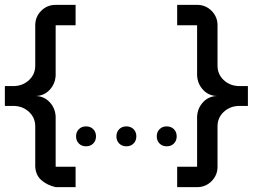

<svg xmlns="http://www.w3.org/2000/svg" viewBox="-20 -755 1040 790"><path d="M209 -735H291V-651H209V-444Q207 -409 183.5 -384.5Q160 -360 125 -360Q160 -360 183.5 -335.5Q207 -311 209 -276V-69H291V15H209Q174 7 150.5 -13.5Q127 -34 125 -69V-235Q125 -270 100.5 -293.5Q76 -317 41 -319H0V-401H41Q76 -403 100.5 -426.5Q125 -450 125 -485V-651Q125 -686 149.5 -710.5Q174 -735 209 -735ZM791 -735Q826 -735 850.5 -710.5Q875 -686 875 -651V-485Q875 -450 899.5 -426.5Q924 -403 959 -401H1000V-319H959Q924 -317 899.5 -293.5Q875 -270 875 -235V-69Q875 -34 850.5 -9.5Q826 15 791 15H709V-69H791V-276Q793 -311 816.5 -335.5Q840 -360 875 -360Q840 -360 816.5 -384.5Q793 -409 791 -444V-651H709V-735ZM500 -235Q518 -235 529.5 -223.5Q541 -212 541 -194Q541 -176 529.5 -164.5Q518 -153 500 -153Q482 -153 470.5 -164.5Q459 -176 459 -194Q459 -212 470.5 -223.5Q482 -235 500 -235ZM334 -235Q352 -235 363.5 -223.5Q375 -212 375 -194Q375 -176 363.5 -164.5Q352 -153 334 -153Q316 -153 304.5 -164.5Q293 -176 293 -194Q293 -212 304.5 -223.5Q316 -235 334 -235ZM666 -235Q684 -235 695.5 -223.5Q707 -212 707 -194Q707 -176 695.5 -164.5Q684 -153 666 -153Q648 -153 636.5 -164.5Q625 -176 625 -194Q625 -212 636.5 -223.5Q648 -235 666 -235Z"/></svg>

Font: Liga JetBrainsMono Nerd Font
Style: Regular
Weight: 400
Designer: Philipp Nurullin, Konstantin Bulenkov
Foundry: JetBrains
Version: Version 2.225; ttfautohint (v1.8.3)